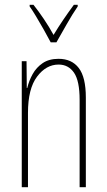

<svg xmlns="http://www.w3.org/2000/svg" viewBox="-20 -783 448 803"><path d="M225 -537Q280 -537 309.5 -498.5Q339 -460 339 -375V0H313V-365Q313 -445 289.5 -479Q266 -513 225 -513Q173 -513 135 -462.5Q97 -412 97 -311V0H71V-527H91L92 -415H94Q101 -445 116.5 -473Q132 -501 158.5 -519Q185 -537 225 -537ZM192 -606Q179 -631 162.5 -660Q146 -689 130.5 -715Q115 -741 104 -756V-763H120Q140 -738 163 -704Q186 -670 204 -637Q224 -670 244 -699.5Q264 -729 289 -763H305V-756Q283 -724 259.5 -682.5Q236 -641 216 -606Z"/></svg>

Font: Noto Sans Lao ExtraCondensed Thin
Style: Regular
Weight: 100
Width: 2
Designer: Monotype Design Team
Foundry: Monotype Imaging Inc.
Version: Version 2.003; ttfautohint (v1.8.4.7-5d5b)